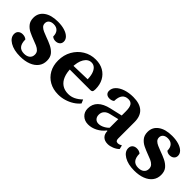

<svg xmlns="http://www.w3.org/2000/svg" viewBox="89 -1109 1767 1767"><g transform="rotate(45 972.5 -225.0)"><path d="M219.9 12Q137.9 12 86.5 -18.8Q35 -49.6 35 -95.9Q35 -122.1 51.5 -136.4Q68 -150.8 93.7 -150.8Q124.8 -150.8 144.5 -133.6Q144.5 -82.4 165.1 -57.2Q185.8 -32 227.9 -32Q263.8 -32 284.8 -49.2Q305.7 -66.5 305.7 -97Q305.7 -121.7 291.1 -137.4Q276.4 -153 252.7 -163.6Q228.9 -174.3 201.2 -183.9Q167.4 -196.4 133.4 -212.6Q99.5 -228.8 77.3 -256.4Q55 -283.9 55 -327.3Q55 -389.5 104.9 -425.7Q154.7 -462 241.8 -462Q291 -462 328.6 -450.5Q366.2 -439.1 387.7 -418.2Q409.3 -397.4 409.3 -370.1Q409.3 -346.2 392.6 -332.1Q375.9 -318 350.2 -318Q324.8 -318 306.7 -333.9Q306.7 -374.5 286.6 -396.3Q266.6 -418 230.2 -418Q200.4 -418 182.9 -404.1Q165.4 -390.1 165.4 -365.9Q165.4 -344 179.4 -329.7Q193.5 -315.5 216.6 -305.6Q239.7 -295.7 266.2 -285.6Q302.6 -273.1 339.1 -255.8Q375.6 -238.6 400 -210.8Q424.3 -182.9 424.3 -135.8Q424.3 -90.1 399.1 -57Q373.8 -23.9 327.9 -6Q281.9 12 219.9 12Z M715.4 12Q649.4 12 599.4 -16.2Q549.4 -44.4 521.7 -94.3Q494 -144.2 494 -209.5Q494 -281.6 526.1 -338.7Q558.2 -395.8 612.8 -428.9Q667.4 -462 734.1 -462Q792.4 -462 835 -437.6Q877.5 -413.2 901.3 -369.4Q925.1 -325.6 925.1 -266.5Q925.1 -242.1 918.1 -234.5Q911.1 -226.9 895.8 -226.9H584.4V-273.6L820.4 -280.2L808.9 -265.1Q810 -312.7 799.9 -346.1Q789.8 -379.5 770.9 -397.2Q752.1 -414.9 725.4 -414.9Q682.5 -414.9 655.6 -370.7Q628.7 -326.5 628.7 -247.4Q628.7 -187.9 645.8 -145.2Q662.8 -102.5 696.1 -79.7Q729.5 -57 777.5 -57Q813.9 -57 846.8 -72.7Q879.8 -88.5 911 -119.2L926.7 -82.9Q904.4 -54.7 870.2 -33.1Q836.1 -11.5 796.5 0.2Q757 12 715.4 12Z M1105.5 12Q1059.4 12 1029.1 -16.4Q998.8 -44.8 998.8 -90.8Q998.8 -147.4 1036.2 -184.5Q1073.6 -221.6 1146.6 -238.2L1278.9 -268.6L1266.4 -253.5V-319.5Q1266.4 -371.2 1251.8 -393.7Q1237.2 -416.1 1204.1 -416.1Q1164.9 -416.1 1144.1 -390.2Q1123.4 -364.3 1122.5 -311.8Q1116.2 -304.6 1103.3 -300.2Q1090.5 -295.9 1076.1 -295.9Q1051 -295.9 1036.9 -308.8Q1022.9 -321.7 1022.9 -343.7Q1022.9 -378 1048.8 -404.6Q1074.7 -431.2 1120.2 -446.6Q1165.7 -462 1222 -462Q1306.8 -462 1349.8 -423Q1392.9 -383.9 1392.9 -305.2V-94.1Q1392.9 -76.2 1399.6 -67.6Q1406.4 -59.1 1421.7 -59.1Q1431.8 -59.1 1443.2 -63.5Q1454.7 -67.9 1461.9 -72.7L1471.6 -34.4Q1450.7 -13.6 1419.4 -0.8Q1388.1 12 1360.1 12Q1319.6 12 1296.8 -10.3Q1274.1 -32.6 1274.1 -72.4H1267.8Q1237.6 -33.1 1193.9 -10.5Q1150.2 12 1105.5 12ZM1168.8 -60.2Q1197.1 -60.2 1227.6 -76.9Q1258.2 -93.5 1278.4 -120.1L1267.8 -94.6V-226.1L1283.5 -223.6L1182.2 -199.3Q1147.7 -191.6 1129.5 -171.4Q1111.3 -151.2 1111.3 -121.8Q1111.3 -94 1126.9 -77.1Q1142.5 -60.2 1168.8 -60.2Z M1705.9 12Q1623.9 12 1572.5 -18.8Q1521 -49.6 1521 -95.9Q1521 -122.1 1537.5 -136.4Q1554 -150.8 1579.7 -150.8Q1610.8 -150.8 1630.5 -133.6Q1630.5 -82.4 1651.1 -57.2Q1671.8 -32 1713.9 -32Q1749.8 -32 1770.8 -49.2Q1791.7 -66.5 1791.7 -97Q1791.7 -121.7 1777.1 -137.4Q1762.4 -153 1738.7 -163.6Q1714.9 -174.3 1687.2 -183.9Q1653.4 -196.4 1619.4 -212.6Q1585.5 -228.8 1563.3 -256.4Q1541 -283.9 1541 -327.3Q1541 -389.5 1590.9 -425.7Q1640.7 -462 1727.8 -462Q1777 -462 1814.6 -450.5Q1852.2 -439.1 1873.7 -418.2Q1895.3 -397.4 1895.3 -370.1Q1895.3 -346.2 1878.6 -332.1Q1861.9 -318 1836.2 -318Q1810.8 -318 1792.7 -333.9Q1792.7 -374.5 1772.6 -396.3Q1752.6 -418 1716.2 -418Q1686.4 -418 1668.9 -404.1Q1651.4 -390.1 1651.4 -365.9Q1651.4 -344 1665.4 -329.7Q1679.5 -315.5 1702.6 -305.6Q1725.7 -295.7 1752.2 -285.6Q1788.6 -273.1 1825.1 -255.8Q1861.6 -238.6 1886 -210.8Q1910.3 -182.9 1910.3 -135.8Q1910.3 -90.1 1885.1 -57Q1859.8 -23.9 1813.9 -6Q1767.9 12 1705.9 12Z"/></g></svg>

Font: Pitagon Serif
Style: Regular
Weight: 400
Designer: Travis Tran
Foundry: Pitagon
Version: Version 1.000;gftools[0.9.26]